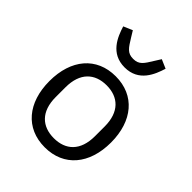

<svg xmlns="http://www.w3.org/2000/svg" viewBox="-216 -894 1032 1032"><g transform="rotate(45 300.0 -378.0)"><path d="M300.1 12.1C445 12.1 534.1 -94.1 534.1 -258.2C534.1 -421.9 445 -528.1 300.1 -528.1C154.8 -528.1 66.1 -421.9 66.1 -258.2C66.1 -94.1 154.8 12.1 300.1 12.1ZM138.8 -746.1C158 -685 192.8 -595.2 300.1 -595.2C407 -595.2 442.1 -685 460.9 -746.1L410.2 -768.1L388.8 -734C358 -683.9 344.1 -660.2 300.1 -660.2C256 -660.2 241.8 -683.9 210.9 -734L190 -768.1ZM150.9 -220.9V-295.1C150.9 -405.9 210.9 -459.2 300.1 -459.2C388.8 -459.2 448.9 -405.9 448.9 -295.1V-220.9C448.9 -110.1 388.8 -57.2 300.1 -57.2C210.9 -57.2 150.9 -110.1 150.9 -220.9Z"/></g></svg>

Font: Margiela Mono
Style: Regular
Weight: 400
Designer: Mike Abbink, Paul van der Laan, Pieter van Rosmalen
Foundry: Bold Monday
Version: Version 2.003 2021